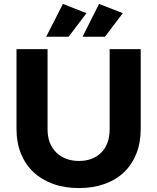

<svg xmlns="http://www.w3.org/2000/svg" viewBox="-20 -950 800 977"><path d="M329 -763H215L300 -930L420 -883ZM514 -763H400L484 -930L605 -883ZM696 -293Q696 -224 674 -168.5Q652 -113 611.5 -74Q571 -35 512.5 -14Q454 7 382 7Q309 7 250.5 -14Q192 -35 150.5 -74Q109 -113 86.5 -168.5Q64 -224 64 -293V-700H222V-293Q222 -217 266.5 -174Q311 -131 382 -131Q453 -131 495.5 -174Q538 -217 538 -293V-700H696Z"/></svg>

Font: Montserrat Semi Bold
Style: Regular
Weight: 600
Designer: Julieta Ulanovsky
Foundry: Julieta Ulanovsky
Version: Version 3.001 September 28, 2015